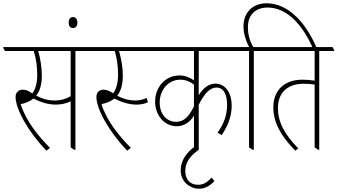

<svg xmlns="http://www.w3.org/2000/svg" viewBox="-39 -909 2058 1171"><path d="M244 10 266 -7C199 -74 120 -169 87 -274C100 -276 114 -280 128 -286C142 -292 154 -299 165 -308C208 -286 254 -271 301 -271C334 -271 366 -278 392 -291V-10L415 5H421V-598H512V-603L502 -622H-19V-617L-9 -598H167C182 -549 188 -502 188 -452C188 -400 176 -363 158 -339C135 -356 118 -362 100 -362C75 -362 56 -346 56 -318C56 -245 131 -107 244 10ZM216 -447C216 -498 208 -548 194 -598H392V-322C363 -305 329 -296 295 -296C261 -296 224 -303 182 -326C206 -356 216 -398 216 -447Z M406 -738C423 -738 433 -750 433 -771C433 -792 423 -805 406 -805C390 -805 380 -793 380 -771C380 -750 389 -738 406 -738Z M737 10 759 -7C691 -76 612 -170 580 -274C592 -276 605 -280 621 -286C635 -292 648 -299 658 -308C701 -286 748 -271 794 -271C820 -271 843 -276 863 -285L856 -312C837 -303 813 -296 788 -296C754 -296 718 -303 676 -325C700 -356 710 -397 710 -447C710 -499 701 -548 687 -598H870V-603L861 -622H474V-617L484 -598H661C675 -550 681 -503 681 -452C681 -401 669 -364 651 -340C632 -353 612 -362 594 -362C566 -362 549 -346 549 -318C549 -245 624 -107 737 10Z M1040 -139C1085 -139 1122 -167 1144 -204V-10L1167 5H1173V-270C1211 -345 1244 -375 1282 -375C1323 -375 1346 -336 1346 -270C1346 -211 1329 -157 1288 -100L1313 -85C1356 -148 1374 -207 1374 -265C1374 -299 1367 -329 1353 -352C1336 -381 1308 -399 1276 -399C1237 -399 1201 -375 1173 -328V-598H1426V-603L1417 -622H851V-617L861 -598H1144V-419C1115 -439 1085 -449 1055 -449C972 -449 907 -380 907 -289C907 -244 923 -205 951 -176C974 -153 1004 -139 1040 -139ZM935 -284C935 -363 990 -423 1060 -423C1091 -423 1118 -413 1144 -393V-260C1113 -197 1082 -166 1035 -166C976 -166 935 -214 935 -284Z M1174 242C1210 242 1242 225 1269 195L1251 174C1225 204 1201 218 1168 218C1121 218 1091 186 1091 134C1091 83 1120 41 1173 5L1153 -18C1098 19 1063 72 1063 129C1063 163 1076 193 1099 213C1119 230 1145 242 1174 242Z M1503 5H1509V-598H1600V-603L1590 -622H1505C1484 -660 1473 -697 1473 -744C1473 -817 1518 -863 1593 -863C1713 -863 1808 -755 1870 -613H1894C1829 -766 1723 -889 1586 -889C1502 -889 1446 -832 1446 -749C1446 -703 1460 -662 1480 -622H1389V-617L1399 -598H1480V-10Z M1762 10 1780 -4C1694 -92 1656 -167 1656 -250C1656 -343 1714 -398 1811 -398C1833 -398 1858 -397 1880 -393V-10L1903 5H1908V-598H1999V-603L1989 -622H1562V-617L1572 -598H1880V-417C1856 -421 1828 -423 1805 -423C1696 -423 1628 -359 1628 -254C1628 -167 1670 -83 1762 10Z"/></svg>

Font: Noto Serif Devanagari ExtraCondensed Thin
Style: Regular
Weight: 100
Width: 2
Designer: Universal Thirst, Indian Type Foundry and the Monotype Design Team
Foundry: Monotype Imaging Inc.
Version: Version 2.004